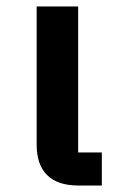

<svg xmlns="http://www.w3.org/2000/svg" viewBox="-20 -572 363 592"><path d="M221 0H294V-102H221V-552H93V-126C93 -46 134 0 221 0Z"/></svg>

Font: IBM Plex Thai SemiBold
Style: Regular
Weight: 600
Designer: Mike Abbink, Paul van der Laan, Pieter van Rosmalen, Ben Mitchell, Mark Frömberg
Foundry: Bold Monday
Version: Version 1.0